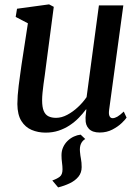

<svg xmlns="http://www.w3.org/2000/svg" viewBox="-20 -582 626 857"><path d="M340 19 360.5 38.5Q347.5 46 341.2 60.2Q335 74.5 337 95.5Q338.5 113 341.5 128Q344.5 143 344.5 164Q344.5 189 330 206.8Q315.5 224.5 291.5 236Q267.5 247.5 239.5 254.5L213.5 223.5Q234 216.5 246.5 207Q259 197.5 259 174Q259 160.5 256.8 144.2Q254.5 128 254.5 111Q254.5 91 262 74.8Q269.5 58.5 282 46.5Q294.5 34.5 309.8 27.5Q325 20.5 340 19ZM183.5 10Q150 10 121.5 -2Q93 -14 75.5 -41.8Q58 -69.5 57.5 -117.5Q57.5 -134.5 59 -155.8Q60.5 -177 63.5 -200.5Q66.5 -224 69.8 -247.5Q73 -271 76 -292.5L104.5 -478L50 -506.5L56 -543L199 -562.5L220 -551.5L185.5 -289.5Q183 -268 180 -247Q177 -226 174.2 -206Q171.5 -186 169.8 -168Q168 -150 168 -134.5Q168 -104 175.2 -86.8Q182.5 -69.5 196.5 -62.8Q210.5 -56 230 -56Q255 -56 280.2 -69.5Q305.5 -83 328 -104Q350.5 -125 366.5 -148.5L421.5 -558H530.5L467 -91Q464.5 -72.5 469 -63.5Q473.5 -54.5 482.5 -54.5Q492 -54.5 503.5 -61Q515 -67.5 532.5 -84L545 -57Q540 -49 523.5 -33Q507 -17 481.8 -3.8Q456.5 9.5 425 9.5Q392.5 9.5 376.8 -7Q361 -23.5 362 -50.5Q361.5 -53 361.8 -57.8Q362 -62.5 362.8 -68.8Q363.5 -75 364.2 -81.2Q365 -87.5 365.5 -93L364 -94Q349.5 -74.5 331.5 -56Q313.5 -37.5 290.8 -22.5Q268 -7.5 241.5 1.2Q215 10 183.5 10Z"/></svg>

Font: Merriweather 28pt Medium
Style: Italic
Weight: 500
Italic angle: -7.8°
Version: Version 2.101